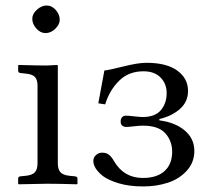

<svg xmlns="http://www.w3.org/2000/svg" viewBox="-20 -667 765 697"><path d="M189.9 -429.2V-74.2Q189.9 -52.2 199.5 -41.7Q209 -31.2 232.9 -28.8L252 -26.9Q261.2 -25.9 261.2 -19V0L258.8 2Q189.9 0 150.9 0L47.9 2L45.9 0V-19Q45.9 -25.9 54.2 -26.9L73.2 -28.8Q97.2 -31.2 106.7 -41.7Q116.2 -52.2 116.2 -74.2V-356Q116.2 -377.4 106.9 -387.5Q97.7 -397.5 73.2 -399.9L54.2 -401.9Q45.9 -402.8 45.9 -410.2V-429.2L47.9 -431.2Q115.7 -429.2 150.9 -429.2L188 -431.2ZM97.2 -599.1Q97.2 -616.7 114 -631.8Q130.9 -647 148.9 -647Q168.5 -647 182.6 -630.6Q196.8 -614.3 196.8 -595.2Q196.8 -578.6 180.9 -562.7Q165 -546.9 145 -546.9Q127 -546.9 112.1 -563.2Q97.2 -579.6 97.2 -599.1Z M318.8 -83Q318.8 -95.2 328.4 -104Q337.9 -112.8 350.6 -112.8Q366.7 -112.8 376.2 -104.7Q385.7 -96.7 394.5 -81.1Q430.2 -21 498.5 -21Q549.8 -21 577.4 -46.1Q605 -71.3 605 -116.2Q605 -155.3 580.1 -183.1Q555.2 -210.9 498.5 -210.9Q486.3 -210.9 466.3 -208.5Q446.3 -206.1 438 -206.1Q430.2 -206.1 424.1 -210.7Q418 -215.3 418 -226.1Q418 -236.8 423.6 -241.9Q429.2 -247.1 436.5 -247.1Q445.8 -247.1 467.3 -244.6Q488.8 -242.2 497.6 -242.2Q543 -242.2 564 -267.1Q585 -292 585 -329.1Q585 -363.3 562.7 -385.7Q540.5 -408.2 501 -408.2Q446.8 -408.2 412.1 -373.5Q377.4 -338.9 361.8 -288.1L336.9 -292L358.9 -411.1Q377.9 -413.1 429.2 -426Q480.5 -439 511.7 -439Q585 -439 623.8 -410.6Q662.6 -382.3 662.6 -336.9Q662.6 -297.4 633.3 -271.5Q604 -245.6 558.6 -234.9V-230Q616.2 -222.7 650.9 -193.1Q685.5 -163.6 685.5 -119.1Q685.5 -77.6 658.4 -47.6Q631.3 -17.6 590.1 -3.9Q548.8 9.8 500 9.8Q448.7 9.8 410.6 -1.7Q372.6 -13.2 352.5 -28.8Q318.8 -56.2 318.8 -83Z"/></svg>

Font: Linux Libertine Display G
Style: Regular
Weight: 400
Designer: Philipp H. Poll
Foundry: Philipp H. Poll
Version: Version 5.0.9